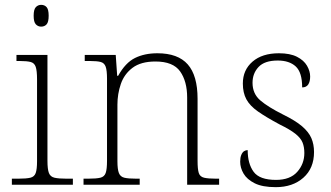

<svg xmlns="http://www.w3.org/2000/svg" viewBox="-20 -763 1367 793"><path d="M29 0V-25H55Q89 -25 105.5 -29Q122 -33 127.5 -48.5Q133 -64 133 -97V-435Q133 -471 127.5 -487Q122 -503 106.5 -507Q91 -511 63 -511H48V-536H176V-99Q176 -64 182 -48.5Q188 -33 205 -29Q222 -25 255 -25H281V0ZM150 -653Q137 -653 128 -662.5Q119 -672 119 -698Q119 -724 128 -733.5Q137 -743 150 -743Q164 -743 172.5 -733.5Q181 -724 181 -698Q181 -672 172.5 -662.5Q164 -653 150 -653Z M325 0V-25H344Q378 -25 394.5 -29Q411 -33 416.5 -48.5Q422 -64 422 -99V-438Q422 -472 416.5 -487.5Q411 -503 396 -507Q381 -511 353 -511H330V-536H458L464 -450H468Q498 -504 537.5 -523.5Q577 -543 630 -543Q715 -543 755.5 -497Q796 -451 796 -355V-99Q796 -64 801 -48.5Q806 -33 823 -29Q840 -25 872 -25H885V0H753V-360Q753 -427 724 -468Q695 -509 622 -509Q562 -509 527.5 -483Q493 -457 479 -416Q465 -375 465 -331V-97Q465 -64 471 -48.5Q477 -33 493.5 -29Q510 -25 543 -25H557V0Z M1119 10Q1064 10 1032 -6Q1000 -22 986 -46Q972 -70 972 -95Q972 -112 976.5 -123Q981 -134 988 -138.5Q995 -143 1003 -143Q1003 -87 1027.5 -53.5Q1052 -20 1120 -20Q1178 -20 1207.5 -53Q1237 -86 1237 -131Q1237 -156 1229.5 -174.5Q1222 -193 1200 -210.5Q1178 -228 1135 -249Q1079 -279 1045.5 -302.5Q1012 -326 997.5 -353Q983 -380 983 -418Q983 -474 1023 -508.5Q1063 -543 1132 -543Q1178 -543 1206.5 -528.5Q1235 -514 1248 -491.5Q1261 -469 1261 -447Q1261 -426 1253 -414Q1245 -402 1228 -402Q1228 -464 1201.5 -488.5Q1175 -513 1127 -513Q1073 -513 1048 -486.5Q1023 -460 1023 -421Q1023 -376 1055 -348.5Q1087 -321 1149 -290Q1200 -265 1227.5 -241.5Q1255 -218 1266 -192.5Q1277 -167 1277 -135Q1277 -68 1233 -29Q1189 10 1119 10Z"/></svg>

Font: Noto Rashi Hebrew ExtraLight
Style: Regular
Weight: 250
Version: Version 1.006